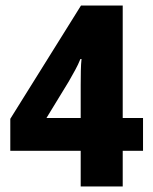

<svg xmlns="http://www.w3.org/2000/svg" viewBox="-20 -763 549 690"><path d="M494 -221H421V-93H270V-221H17V-336L271 -743H421V-339H494ZM270 -339V-457Q270 -484 270.5 -508.5Q271 -533 273 -551H269Q261 -531 250 -511Q239 -491 227 -470L147 -339Z"/></svg>

Font: Noto Sans Telugu UI Condensed ExtraBold
Style: Regular
Weight: 800
Width: 3
Designer: Jelle Bosma - Monotype Design Team
Foundry: Monotype Imaging Inc.
Version: Version 2.006; ttfautohint (v1.8.4.7-5d5b)